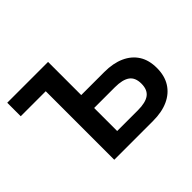

<svg xmlns="http://www.w3.org/2000/svg" viewBox="-151 -936 1167 1167"><g transform="rotate(-45 432.5 -352.5)"><path d="M237 0V-589H22V-705H373V-420H571Q647 -420 701.5 -395.5Q756 -371 785.5 -325Q815 -279 815 -211Q815 -144 785.5 -97Q756 -50 701.5 -25Q647 0 571 0ZM373 -111H551Q618 -111 649.5 -134.5Q681 -158 681 -210Q681 -263 649 -286Q617 -309 551 -309H373Z"/></g></svg>

Font: Nunito Sans 8pt
Style: Bold
Weight: 700
Version: Version 3.101;gftools[0.9.27]